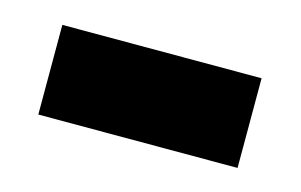

<svg xmlns="http://www.w3.org/2000/svg" viewBox="-34 -394 379 242"><g transform="rotate(15 155.0 -272.5)"><path d="M25 -331H285V-214H25Z"/></g></svg>

Font: Noto Serif ExtraBold
Style: Regular
Weight: 800
Designer: Monotype Design Team
Foundry: Monotype Imaging Inc.
Version: Version 1.001